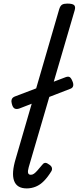

<svg xmlns="http://www.w3.org/2000/svg" viewBox="-20 -1035 438 1070"><path d="M129 15Q74 15 58.5 -27.5Q43 -70 68 -152L310 -984Q316 -1003 326 -1009Q336 -1015 355 -1015Q385 -1015 393.5 -1006Q402 -997 396 -977L140 -103Q134 -82 136.5 -71.5Q139 -61 152 -61Q161 -61 169.5 -67Q178 -73 188.5 -85Q199 -97 214 -115Q221 -125 229.5 -127Q238 -129 249 -121Q265 -112 268.5 -102Q272 -92 267 -82Q247 -49 225.5 -27Q204 -5 179.5 5Q155 15 129 15ZM87 -430Q71 -425 61 -430.5Q51 -436 46 -456Q42 -469 45 -480Q48 -491 62 -497L346 -605Q360 -610 368 -605.5Q376 -601 383 -584Q390 -569 388 -557.5Q386 -546 374 -541Z"/></svg>

Font: Playwrite AU NSW
Style: Regular
Weight: 400
Designer: Veronika Burian, José Scaglione
Foundry: TypeTogether
Version: Version 1.002